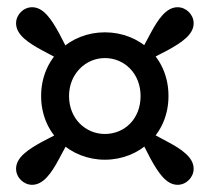

<svg xmlns="http://www.w3.org/2000/svg" viewBox="-20 -591 583 534"><path d="M390.1 -422.2 445.7 -450.9C485.7 -472.9 518.6 -494.8 518.6 -526.3C518.6 -550.6 497.6 -570.9 474 -570.9C442.5 -570.9 419.9 -538 398.6 -498.1L369.2 -443.1L390.1 -422.2ZM172 -323.9C172 -386.3 218.9 -429.5 271.6 -429.5C326.3 -429.5 371 -386.3 371 -323.9C371 -260.1 326.3 -218.4 271.6 -218.4C218.9 -218.4 172 -260.1 172 -323.9ZM94.4 -323.9C94.4 -218.3 176.2 -146.8 271.6 -146.8C368.3 -146.8 448.6 -219 448.6 -323.9C448.6 -430.3 368.3 -501.1 271.6 -501.1C176.2 -501.1 94.4 -430.3 94.4 -323.9ZM173.4 -442.4 144.6 -498.1C122.7 -538 100.8 -570.9 69.3 -570.9C45 -570.9 24.7 -549.9 24.7 -526.3C24.7 -494.8 57.6 -472.2 97.5 -450.9L152.5 -421.5L173.4 -442.4ZM153.2 -225.7 97.5 -196.9C57.6 -175 24.7 -153.1 24.7 -121.6C24.7 -97.3 45.7 -77 69.3 -77C100.8 -77 123.4 -109.9 144.6 -149.8L174.1 -204.8L153.2 -225.7ZM369.9 -205.5 398.6 -149.8C420.6 -109.9 442.5 -77 474 -77C498.3 -77 518.6 -98 518.6 -121.6C518.6 -153.1 485.7 -175.7 445.7 -196.9L390.8 -226.4L369.9 -205.5Z"/></svg>

Font: Source Serif Variable
Style: Regular
Weight: 389
Designer: Frank Grießhammer
Foundry: Adobe Systems Incorporated
Version: Version 3.001;hotconv 1.0.111;makeotfexe 2.5.65597